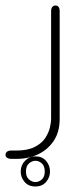

<svg xmlns="http://www.w3.org/2000/svg" viewBox="-114 -400 296 695"><path d="M-53 175H-73Q-83 175 -88.5 171Q-94 167 -94 161Q-94 154 -89 149.5Q-84 145 -74 145H-56Q-14 145 11.5 132Q37 119 49.5 100Q62 81 66.5 62Q71 43 71 31V-359Q71 -370 75.5 -375Q80 -380 87 -380Q94 -380 98 -375Q102 -370 102 -359V31Q102 77 81 109Q60 141 25 158Q-10 175 -53 175ZM14 275Q-11 275 -25 258.5Q-39 242 -39 221Q-39 198 -23.5 182Q-8 166 14 166Q39 166 53 182.5Q67 199 67 221Q67 242 53 258.5Q39 275 14 275ZM14 259Q27 259 37.5 249.5Q48 240 48 221Q48 201 37.5 191.5Q27 182 14 182Q2 182 -9 191.5Q-20 201 -20 221Q-20 240 -9 249.5Q2 259 14 259Z"/></svg>

Font: Beiruti ExtraLight
Style: Regular
Weight: 250
Designer: Arlette Boutros
Foundry: Boutros
Version: Version 1.41